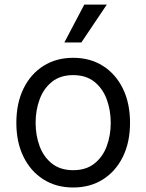

<svg xmlns="http://www.w3.org/2000/svg" viewBox="-20 -804 637 835"><path d="M333.8 -619.3H259.9L346.6 -784.1H444.6ZM298.3 11.4Q224.4 11.4 168.9 -23.8Q113.3 -58.9 82.2 -122.2Q51.1 -185.4 51.1 -269.9Q51.1 -355.1 82.2 -418.7Q113.3 -482.2 168.9 -517.4Q224.4 -552.6 298.3 -552.6Q372.2 -552.6 427.7 -517.4Q483.3 -482.2 514.4 -418.7Q545.5 -355.1 545.5 -269.9Q545.5 -185.4 514.4 -122.2Q483.3 -58.9 427.7 -23.8Q372.2 11.4 298.3 11.4ZM298.3 -63.9Q354.4 -63.9 390.6 -92.7Q426.8 -121.4 444.2 -168.3Q461.6 -215.2 461.6 -269.9Q461.6 -324.6 444.2 -371.8Q426.8 -419 390.6 -448.2Q354.4 -477.3 298.3 -477.3Q242.2 -477.3 206 -448.2Q169.7 -419 152.3 -371.8Q134.9 -324.6 134.9 -269.9Q134.9 -215.2 152.3 -168.3Q169.7 -121.4 206 -92.7Q242.2 -63.9 298.3 -63.9Z"/></svg>

Font: Linik Sans
Style: Regular
Weight: 400
Designer: Rasmus Andersson (font), Marc Monis (original base), Kil Hyung-jin (Pretendard portions), Cristiano Sobral (main changes
Foundry: rsms
Version: Version 3.018;May 31, 2022;FontCreator 14.0.0.2814 64-bit; t